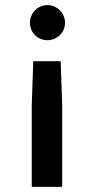

<svg xmlns="http://www.w3.org/2000/svg" viewBox="-20 -505 367 750"><path d="M234 -416C234 -454 203 -485 165 -485C127 -485 97 -454 97 -416C97 -378 127 -348 165 -348C203 -348 234 -378 234 -416ZM223 225V-94L217 -266H110L104 -94V225Z"/></svg>

Font: Mint Spirit No2
Style: Bold
Weight: 700
Designer: HARENDAL Hirwen
Foundry: Arkandis Digital Foundry.
Version: Version 1.004;FFEdit